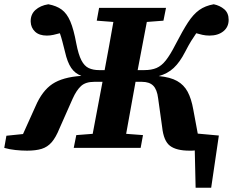

<svg xmlns="http://www.w3.org/2000/svg" viewBox="-43 -694 1093 901"><path d="M846 13Q785 13 755 -9.5Q725 -32 718 -97L699 -233Q694 -274 676 -292Q658 -310 623 -310H593L592 -304Q581 -245 570.5 -185Q560 -125 549 -66L628 -60L617 0H303L315 -60L392 -66L438 -310H399Q359 -310 337.5 -290.5Q316 -271 298 -231L236 -91Q219 -49 199.5 -26.5Q180 -4 152.5 4.5Q125 13 84 13Q58 13 29.5 10Q1 7 -23 0L-13 -57L65 -65L124 -196Q155 -268 203 -300Q251 -332 339 -338Q309 -349 291 -375.5Q273 -402 262 -451Q255 -479 249.5 -500Q244 -521 238 -538Q224 -534 208 -530.5Q192 -527 177 -527Q141 -527 121.5 -545.5Q102 -564 101 -592Q100 -626 123 -647Q146 -668 184 -674Q222 -667 246.5 -649Q271 -631 287 -593.5Q303 -556 315 -490Q325 -438 339 -411Q353 -384 373.5 -374.5Q394 -365 422 -365H448Q459 -422 469 -478.5Q479 -535 489 -591L411 -597L422 -657H736L724 -597L646 -591L603 -365H634Q668 -365 691.5 -375Q715 -385 735.5 -411Q756 -437 781 -486Q814 -550 839 -588.5Q864 -627 892 -647Q920 -667 960 -674Q989 -668 1009.5 -650.5Q1030 -633 1030 -601Q1030 -567 1005 -547Q980 -527 940 -527Q923 -527 907 -530.5Q891 -534 878 -538Q866 -521 854 -501.5Q842 -482 826 -451Q801 -402 772 -375Q743 -348 702 -337Q756 -332 788 -314Q820 -296 837.5 -263.5Q855 -231 864 -180L885 -67L984 -58L948 187H875L871 12Q865 13 858.5 13Q852 13 846 13Z"/></svg>

Font: Source Serif 4 SmText
Style: Bold Italic
Weight: 700
Italic angle: -12°
Designer: Frank Grießhammer
Foundry: Adobe
Version: Version 4.005;hotconv 1.1.0;makeotfexe 2.6.0